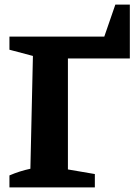

<svg xmlns="http://www.w3.org/2000/svg" viewBox="-20 -814 590 834"><path d="M481 -794H544V-560H275V-78L392 -58V0H21V-52Q65 -71 112 -81L123 -571L21 -598V-655H433Z"/></svg>

Font: Piazzolla
Style: Bold
Weight: 700
Designer: Juan Pablo del Peral
Foundry: Huerta Tipografica
Version: Version 1.330